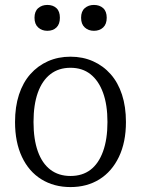

<svg xmlns="http://www.w3.org/2000/svg" viewBox="-20 -749 572 779"><path d="M491 -254Q491 -172 462.5 -112.5Q434 -53 383.5 -21.5Q333 10 266 10Q199 10 148 -21.5Q97 -53 69 -112.5Q41 -172 41 -254Q41 -316 57 -365Q73 -414 103 -448Q133 -482 174.5 -500.5Q216 -519 266 -519Q316 -519 357.5 -500.5Q399 -482 429 -448Q459 -414 475 -365Q491 -316 491 -254ZM116 -254Q116 -184 133.5 -135Q151 -86 184.5 -60.5Q218 -35 266 -35Q314 -35 347 -60Q380 -85 398 -134.5Q416 -184 416 -254Q416 -324 398 -373Q380 -422 347 -448Q314 -474 266 -474Q218 -474 184.5 -448Q151 -422 133.5 -373Q116 -324 116 -254ZM223 -677Q223 -651 209 -637.5Q195 -624 172 -624Q150 -624 135 -637.5Q120 -651 120 -677Q120 -703 135 -716Q150 -729 172 -729Q195 -729 209 -716Q223 -703 223 -677ZM413 -677Q413 -651 398.5 -637.5Q384 -624 361 -624Q339 -624 324 -637.5Q309 -651 309 -677Q309 -703 324 -716Q339 -729 361 -729Q384 -729 398.5 -716Q413 -703 413 -677Z"/></svg>

Font: Roboto Serif 28pt Condensed Light
Style: Regular
Weight: 300
Width: 3
Designer: Greg Gazdowicz
Foundry: Commercial Type
Version: Version 1.008